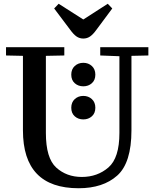

<svg xmlns="http://www.w3.org/2000/svg" viewBox="-20 -991 817 1021"><path d="M12 -740H322V-696L224 -694V-284Q224 -150 279 -100Q334 -50 415 -50Q498 -50 556.5 -100.5Q615 -151 615 -284V-692L513 -696V-740H769V-696L679 -694V-298Q679 -125 603.5 -57.5Q528 10 398 10Q102 10 102 -298V-694L12 -696ZM423 -786Q403 -786 387 -797Q371 -808 353 -833L268 -946L292 -971L422 -888H424L553 -971L577 -946L493 -833Q475 -808 459 -797Q443 -786 423 -786ZM423 -657Q450 -657 468.5 -640Q487 -623 487 -594Q487 -565 468.5 -548.5Q450 -532 423 -532Q396 -532 377.5 -548.5Q359 -565 359 -594Q359 -623 377.5 -640Q396 -657 423 -657ZM423 -481Q450 -481 468.5 -464Q487 -447 487 -418Q487 -389 468.5 -372.5Q450 -356 423 -356Q396 -356 377.5 -372.5Q359 -389 359 -418Q359 -447 377.5 -464Q396 -481 423 -481Z"/></svg>

Font: Minipax
Style: Bold
Weight: 500
Designer: Raphaël Ronot, Igor Stepanchenko (Cyrillic)
Foundry: steppetype
Version: Version 1.002